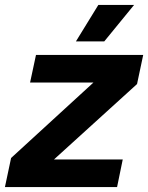

<svg xmlns="http://www.w3.org/2000/svg" viewBox="-42 -759 601 779"><path d="M-22 0 3 -118 337 -424H80L104 -536H539L514 -418L177 -112H456L433 0ZM266 -591 357 -739H502L381 -591Z"/></svg>

Font: Geist
Style: Bold Italic
Weight: 700
Italic angle: -12°
Designer: Basement.studio, Andrés Briganti, Mateo Zaragoza
Foundry: Basement.studio, Vercel, Andrés Briganti, Guido Ferreyra, Mateo Zaragoza
Version: Version 1.500; ttfautohint (v1.8.4.7-5d5b)